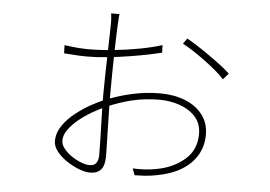

<svg xmlns="http://www.w3.org/2000/svg" viewBox="-48 -676 1096 779"><g transform="rotate(5 500.0 -286.5)"><path d="M408 -612Q407 -605 406.5 -598Q406 -591 406 -585Q406 -579 405 -573Q404 -559 403 -526Q402 -493 401 -450Q400 -407 399.5 -362.5Q399 -318 399 -281Q399 -250 400 -214.5Q401 -179 401.5 -145Q402 -111 403 -82Q404 -53 404 -33Q404 5 389 22Q374 39 344 39Q325 39 299 29Q273 19 248.5 2.5Q224 -14 208 -34.5Q192 -55 192 -76Q192 -109 212 -138.5Q232 -168 262.5 -192Q293 -216 324.5 -233.5Q356 -251 379 -260Q431 -281 487 -293.5Q543 -306 601 -306Q658 -306 703 -288Q748 -270 774 -236Q800 -202 800 -155Q800 -109 778.5 -72Q757 -35 716 -10Q675 15 615 26Q590 31 565.5 32.5Q541 34 526 34L516 7Q535 8 561 7Q587 6 612 1Q679 -11 725.5 -50.5Q772 -90 772 -155Q772 -198 747 -225.5Q722 -253 683 -266.5Q644 -280 601 -280Q540 -280 487.5 -267Q435 -254 385 -232Q360 -221 331.5 -204.5Q303 -188 278 -167.5Q253 -147 237.5 -125Q222 -103 222 -81Q222 -64 235 -48Q248 -32 267 -19Q286 -6 306 1.5Q326 9 340 9Q360 9 368 -3.5Q376 -16 376 -35Q376 -59 375 -101Q374 -143 372.5 -190.5Q371 -238 371 -278Q371 -313 372 -357.5Q373 -402 374 -446Q375 -490 376 -524Q377 -558 377 -572Q377 -580 376.5 -587Q376 -594 375.5 -600.5Q375 -607 374 -612ZM691 -537Q717 -523 752 -499.5Q787 -476 819.5 -452Q852 -428 871 -410L849 -385Q835 -401 813.5 -419Q792 -437 767 -455.5Q742 -474 718 -489.5Q694 -505 675 -515ZM197 -467Q236 -462 256.5 -460.5Q277 -459 289 -459Q341 -459 395.5 -464.5Q450 -470 501 -479.5Q552 -489 593 -502L594 -471Q578 -467 544.5 -460Q511 -453 468 -446Q425 -439 378.5 -434Q332 -429 289 -429Q274 -429 256 -430Q238 -431 198 -434Z"/></g></svg>

Font: Noto Sans SC Thin
Style: Regular
Weight: 100
Designer: Ryoko NISHIZUKA 西塚涼子 (kana, bopomofo & ideographs); Paul D. Hunt (Latin, Greek & Cyrillic); Sandoll Communications 산돌커뮤니
Foundry: Adobe
Version: Version 2.004-H2;hotconv 1.0.118;makeotfexe 2.5.65603